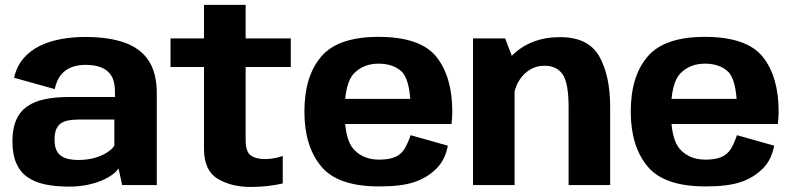

<svg xmlns="http://www.w3.org/2000/svg" viewBox="-20 -748 3208 776"><path d="M258.7 6.2Q297.2 6.2 330.2 -0.3Q363.2 -6.8 389.2 -17.6Q415.2 -28.4 433.1 -41.4Q451 -54.3 459 -67.8L473.7 0H613.7V-369.8Q613.7 -453.2 580.5 -503.3Q547.3 -553.4 482.9 -576Q418.5 -598.6 324.1 -598.6Q272.6 -598.6 225.4 -589.8Q178.2 -581 139.6 -561.9Q100.9 -542.8 74.1 -511.1Q47.3 -479.5 36.9 -433.7L201.3 -387.9Q208.9 -424.7 226.9 -446.1Q244.8 -467.5 270.2 -476.7Q295.5 -485.9 324.8 -485.9Q362.2 -485.9 389 -475.5Q415.8 -465.1 430.2 -441.7Q444.6 -418.3 444.6 -378.7V-355.9H257.5Q201.9 -355.9 159.3 -346.7Q116.8 -337.4 88 -316.7Q59.3 -296 44.8 -261.9Q30.2 -227.8 30.2 -177.6Q30.2 -124.6 45.5 -89.1Q60.8 -53.5 90.5 -32.5Q120.2 -11.6 162.4 -2.7Q204.5 6.2 258.7 6.2ZM296.5 -101.4Q275.5 -101.4 257.9 -105.1Q240.3 -108.8 227.3 -117.7Q214.3 -126.6 207.4 -142.6Q200.5 -158.5 200.5 -183.9Q200.5 -209.3 207.3 -225.4Q214.2 -241.5 226.8 -249.9Q239.4 -258.3 257.4 -261.5Q275.5 -264.8 297.4 -264.8H442.1V-158.9Q432.4 -144.1 411.1 -130.8Q389.9 -117.4 360.4 -109.4Q331 -101.4 296.5 -101.4Z M993.1 7.6Q1061 7.6 1122.8 -6.5V-117.7Q1087.5 -105.1 1050.4 -105.1Q1013.8 -105.1 993.3 -120Q972.8 -134.8 972.8 -183V-477.1H1155.3V-592.7H972.8V-728.2H804.5V-592.7H669.2V-477.1H804.5V-146.2Q804.5 -59.3 859.3 -25.8Q914.2 7.6 993.1 7.6Z M1512.8 5.5V-102.8Q1448.7 -102.8 1411.1 -143Q1372.9 -182.3 1372.9 -296.4Q1372.9 -412.9 1411.1 -451.6Q1449.4 -490.7 1510.1 -490.7Q1572.3 -490.7 1606.8 -455.2Q1632.4 -424.7 1638.1 -348.4H1357.7V-246.9H1804.7Q1808 -269.5 1808 -297.1Q1808 -437.6 1743.7 -518.5Q1678.6 -599 1509.8 -599Q1346.2 -599 1278.5 -519.6Q1210.3 -440.2 1210.3 -296.8Q1210.3 -157.2 1278.1 -75.6Q1344.9 5.5 1512.8 5.5ZM1512.8 -102.8V5.5Q1602 5.5 1653.9 -11.9Q1705.5 -28.9 1742.4 -65.2Q1779.2 -100.6 1790 -159.2L1639.5 -201.7Q1629 -170 1614.9 -146.2Q1600.2 -122.8 1575.1 -112.7Q1550.4 -102.8 1512.8 -102.8Z M1891.8 0H2059.7V-492.8L2021.7 -592.7H1891.8ZM2278.1 0H2446V-316.3Q2446 -442.9 2401.9 -520.4Q2357.8 -597.9 2243.6 -597.9Q2122.8 -597.9 2047.7 -521.7Q1972.6 -445.5 1972.6 -367L2054.3 -329.4Q2054.3 -397.5 2091 -439.9Q2127.8 -482.3 2180.2 -482.3Q2230 -482.3 2254 -447.5Q2278.1 -412.7 2278.1 -313.9Z M2831.8 5.5V-102.8Q2767.7 -102.8 2730.1 -143Q2691.9 -182.3 2691.9 -296.4Q2691.9 -412.9 2730.1 -451.6Q2768.4 -490.7 2829.1 -490.7Q2891.3 -490.7 2925.8 -455.2Q2951.4 -424.7 2957.1 -348.4H2676.7V-246.9H3123.7Q3127 -269.5 3127 -297.1Q3127 -437.6 3062.7 -518.5Q2997.6 -599 2828.8 -599Q2665.2 -599 2597.5 -519.6Q2529.3 -440.2 2529.3 -296.8Q2529.3 -157.2 2597.1 -75.6Q2663.9 5.5 2831.8 5.5ZM2831.8 -102.8V5.5Q2921 5.5 2972.9 -11.9Q3024.5 -28.9 3061.4 -65.2Q3098.2 -100.6 3109 -159.2L2958.5 -201.7Q2948 -170 2933.9 -146.2Q2919.2 -122.8 2894.1 -112.7Q2869.4 -102.8 2831.8 -102.8Z"/></svg>

Font: Anybody Thin
Style: Regular
Weight: 100
Designer: Tyler Finck
Foundry: Etcetera Type Company
Version: Version 1.114;gftools[0.9.25]